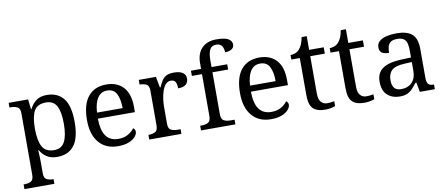

<svg xmlns="http://www.w3.org/2000/svg" viewBox="-82 -1115 3955 1699"><g transform="rotate(-10 1895.5 -265.0)"><path d="M18 240V198H26Q60 198 84 185.5Q108 173 108 126V-426Q108 -470 83.5 -482Q59 -494 26 -494H13V-536H188L198 -446H202Q225 -492 261 -519Q297 -546 355 -546Q454 -546 506.5 -479.5Q559 -413 559 -269Q559 -124 506.5 -57Q454 10 355 10Q297 10 260.5 -14.5Q224 -39 202 -78H198Q200 -49 201 -16.5Q202 16 202 35V131Q202 175 226.5 186.5Q251 198 284 198H287V240ZM339 -54Q405 -54 433.5 -109.5Q462 -165 462 -270Q462 -377 433.5 -429.5Q405 -482 338 -482Q260 -482 231 -429.5Q202 -377 202 -269Q202 -165 231 -109.5Q260 -54 339 -54Z M901 10Q792 10 730.5 -62Q669 -134 669 -264Q669 -404 727 -475Q785 -546 891 -546Q988 -546 1043.5 -486Q1099 -426 1099 -307V-261H766Q768 -152 805.5 -102.5Q843 -53 915 -53Q967 -53 1003.5 -74.5Q1040 -96 1058 -123Q1065 -120 1071 -111Q1077 -102 1077 -89Q1077 -69 1058 -46Q1039 -23 1000 -6.5Q961 10 901 10ZM998 -315Q998 -395 973.5 -443.5Q949 -492 889 -492Q834 -492 803.5 -446.5Q773 -401 768 -315Z M1182 0V-42H1185Q1219 -42 1243 -54.5Q1267 -67 1267 -114V-426Q1267 -470 1242.5 -482Q1218 -494 1185 -494H1182V-536H1336L1355 -437H1360Q1373 -467 1388 -492Q1403 -517 1428 -531.5Q1453 -546 1497 -546Q1552 -546 1578.5 -527Q1605 -508 1605 -473Q1605 -442 1583.5 -422Q1562 -402 1512 -402Q1512 -443 1500 -461.5Q1488 -480 1459 -480Q1431 -480 1412 -458Q1393 -436 1382 -402Q1371 -368 1366 -331.5Q1361 -295 1361 -266V-109Q1361 -65 1385.5 -53.5Q1410 -42 1443 -42H1471V0Z M1647 0V-42H1660Q1694 -42 1718 -54.5Q1742 -67 1742 -114V-489H1651V-536H1742V-586Q1742 -675 1789.5 -722.5Q1837 -770 1919 -770Q1997 -770 2028 -750.5Q2059 -731 2059 -700Q2059 -673 2036 -658.5Q2013 -644 1977 -644Q1977 -674 1963 -699Q1949 -724 1911 -724Q1868 -724 1852 -691Q1836 -658 1836 -595V-536H1977V-489H1836V-114Q1836 -67 1860 -54.5Q1884 -42 1918 -42H1956V0Z M2276 10Q2167 10 2105.5 -62Q2044 -134 2044 -264Q2044 -404 2102 -475Q2160 -546 2266 -546Q2363 -546 2418.5 -486Q2474 -426 2474 -307V-261H2141Q2143 -152 2180.5 -102.5Q2218 -53 2290 -53Q2342 -53 2378.5 -74.5Q2415 -96 2433 -123Q2440 -120 2446 -111Q2452 -102 2452 -89Q2452 -69 2433 -46Q2414 -23 2375 -6.5Q2336 10 2276 10ZM2373 -315Q2373 -395 2348.5 -443.5Q2324 -492 2264 -492Q2209 -492 2178.5 -446.5Q2148 -401 2143 -315Z M2764 10Q2688 10 2653.5 -24.5Q2619 -59 2619 -145V-479H2543V-519Q2561 -519 2583 -526.5Q2605 -534 2621 -551Q2638 -569 2649 -595Q2660 -621 2667 -659H2713V-536H2844V-479H2713V-142Q2713 -91 2734 -67Q2755 -43 2789 -43Q2807 -43 2822 -45Q2837 -47 2853 -50V-6Q2840 0 2814 5Q2788 10 2764 10Z M3116 10Q3040 10 3005.5 -24.5Q2971 -59 2971 -145V-479H2895V-519Q2913 -519 2935 -526.5Q2957 -534 2973 -551Q2990 -569 3001 -595Q3012 -621 3019 -659H3065V-536H3196V-479H3065V-142Q3065 -91 3086 -67Q3107 -43 3141 -43Q3159 -43 3174 -45Q3189 -47 3205 -50V-6Q3192 0 3166 5Q3140 10 3116 10Z M3433 10Q3366 10 3322 -29Q3278 -68 3278 -150Q3278 -230 3334.5 -268Q3391 -306 3506 -310L3589 -313V-373Q3589 -409 3583 -436.5Q3577 -464 3557 -480Q3537 -496 3496 -496Q3458 -496 3438 -482Q3418 -468 3411.5 -443.5Q3405 -419 3405 -387Q3363 -387 3341.5 -401.5Q3320 -416 3320 -450Q3320 -485 3344.5 -506Q3369 -527 3410 -536.5Q3451 -546 3500 -546Q3592 -546 3637.5 -507Q3683 -468 3683 -373V-114Q3683 -72 3697 -57Q3711 -42 3745 -42H3748V0H3613L3597 -86H3589Q3568 -58 3548 -36.5Q3528 -15 3501.5 -2.5Q3475 10 3433 10ZM3456 -52Q3517 -52 3553 -89.5Q3589 -127 3589 -191V-272L3525 -269Q3440 -265 3407.5 -234.5Q3375 -204 3375 -145Q3375 -52 3456 -52Z"/></g></svg>

Font: Noto Serif Khitan Small Script
Style: Regular
Weight: 400
Designer: LIU Zhao, ZHANG Congyu, Kushim JIANG
Foundry: Guyu Beijing Co. Ltd.
Version: Version 1.000; ttfautohint (v1.8.4.7-5d5b)